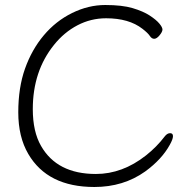

<svg xmlns="http://www.w3.org/2000/svg" viewBox="-20 -731 743 767"><path d="M638 -186Q648 -199 659.5 -199Q671 -199 671 -187Q671 -175 658 -152Q626 -94 560 -46Q473 16 357 16Q170 16 93 -116Q53 -184 53 -282.5Q53 -381 80 -457Q107 -533 155 -590Q203 -647 268 -679Q333 -711 400.5 -711Q468 -711 510 -698.5Q552 -686 578 -669Q604 -652 616.5 -637Q629 -622 629 -613Q629 -604 617.5 -590Q606 -576 596 -576Q586 -576 578.5 -587.5Q571 -599 549 -616Q495 -658 404 -658Q343 -658 289.5 -630Q236 -602 196 -552Q111 -447 111 -295Q111 -205 144 -148Q208 -36 363 -36Q469 -36 563 -110Q606 -144 638 -186Z"/></svg>

Font: ToneOZ-Pinyin-WenKai-Light
Style: Light
Weight: 300
Designer: Fontworks Inc.
Foundry: ToneOZ
Version: Version 0.240331